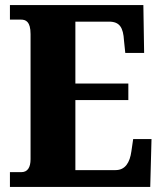

<svg xmlns="http://www.w3.org/2000/svg" viewBox="-20 -734 637 754"><path d="M19 0H570L575 -188H503L496 -140C490 -96 472 -66 434 -66H276V-341H484V-406H276V-649H408C450 -649 464 -626 467 -574L472 -526H546L543 -714H19V-657H62C81 -657 100 -650 100 -600V-109C100 -76 88 -58 64 -58H19Z"/></svg>

Font: Noto Serif Ethiopic Condensed Black
Style: Regular
Weight: 900
Width: 3
Designer: Monotype Design Team
Foundry: Monotype Imaging Inc.
Version: Version 2.102